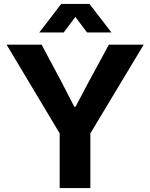

<svg xmlns="http://www.w3.org/2000/svg" viewBox="-20 -956 764 976"><path d="M283.4 0V-277.9L13.4 -729H191.6L292.3 -540.1L357.6 -413.4H364L431 -540.1L533.4 -729H710.6L439.3 -277.9V0ZM179.7 -790.9 291.3 -936.1H434.7L546.6 -790.9H422.6L363 -870L303.7 -790.9Z"/></svg>

Font: Mona Sans ExtraLight
Style: Regular
Weight: 200
Designer: Deni Anggara
Foundry: GitHub
Version: Version 2.000